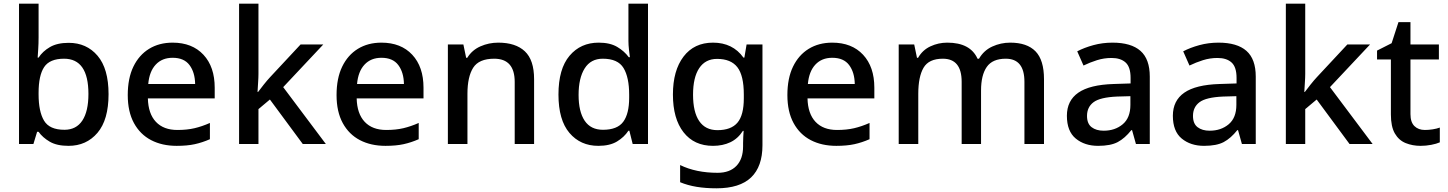

<svg xmlns="http://www.w3.org/2000/svg" viewBox="-20 -780 7844 1040"><path d="M189 -577Q189 -544 187 -514Q185 -484 184 -468H189Q211 -502 250.5 -525Q290 -548 352 -548Q449 -548 508.5 -478Q568 -408 568 -270Q568 -131 508 -60.5Q448 10 351 10Q288 10 249.5 -12.5Q211 -35 189 -66H181L161 0H83V-760H189ZM327 -462Q249 -462 219 -416.5Q189 -371 189 -277V-269Q189 -176 218.5 -126.5Q248 -77 329 -77Q393 -77 426 -127Q459 -177 459 -271Q459 -462 327 -462Z M915 -549Q1021 -549 1082 -483.5Q1143 -418 1143 -305V-247H781Q783 -164 824.5 -120Q866 -76 941 -76Q993 -76 1033.5 -85.5Q1074 -95 1117 -114V-26Q1076 -8 1035 1Q994 10 937 10Q858 10 798.5 -21Q739 -52 705.5 -113.5Q672 -175 672 -265Q672 -356 702.5 -419Q733 -482 787.5 -515.5Q842 -549 915 -549ZM915 -467Q858 -467 823.5 -430Q789 -393 783 -325H1037Q1036 -388 1006.5 -427.5Q977 -467 915 -467Z M1380 -380Q1380 -360 1378 -332Q1376 -304 1375 -282H1378Q1389 -297 1408.5 -321.5Q1428 -346 1443 -362L1608 -539H1731L1514 -308L1745 0H1620L1442 -241L1380 -189V0H1275V-760H1380Z M2046 -549Q2152 -549 2213 -483.5Q2274 -418 2274 -305V-247H1912Q1914 -164 1955.5 -120Q1997 -76 2072 -76Q2124 -76 2164.5 -85.5Q2205 -95 2248 -114V-26Q2207 -8 2166 1Q2125 10 2068 10Q1989 10 1929.5 -21Q1870 -52 1836.5 -113.5Q1803 -175 1803 -265Q1803 -356 1833.5 -419Q1864 -482 1918.5 -515.5Q1973 -549 2046 -549ZM2046 -467Q1989 -467 1954.5 -430Q1920 -393 1914 -325H2168Q2167 -388 2137.5 -427.5Q2108 -467 2046 -467Z M2679 -549Q2773 -549 2823 -502Q2873 -455 2873 -351V0H2768V-336Q2768 -462 2657 -462Q2574 -462 2543 -413Q2512 -364 2512 -272V0H2406V-539H2490L2505 -467H2511Q2537 -509 2582.5 -529Q2628 -549 2679 -549Z M3221 10Q3124 10 3064.5 -60Q3005 -130 3005 -268Q3005 -407 3065 -478Q3125 -549 3223 -549Q3284 -549 3323 -526Q3362 -503 3386 -470H3392Q3390 -483 3387 -510Q3384 -537 3384 -558V-760H3490V0H3407L3389 -72H3384Q3361 -37 3322 -13.5Q3283 10 3221 10ZM3246 -77Q3324 -77 3356 -120.5Q3388 -164 3388 -251V-267Q3388 -361 3357.5 -411.5Q3327 -462 3245 -462Q3180 -462 3147 -409.5Q3114 -357 3114 -266Q3114 -175 3147 -126Q3180 -77 3246 -77Z M3842 -549Q3949 -549 4007 -468H4012L4024 -539H4110V7Q4110 122 4048.5 181Q3987 240 3861 240Q3802 240 3753.5 232Q3705 224 3664 207V114Q3750 156 3867 156Q3933 156 3969 118.5Q4005 81 4005 13V-5Q4005 -18 4006 -39Q4007 -60 4008 -71H4004Q3977 -29 3936 -9.5Q3895 10 3842 10Q3740 10 3682.5 -63.5Q3625 -137 3625 -268Q3625 -398 3682.5 -473.5Q3740 -549 3842 -549ZM3864 -461Q3801 -461 3767.5 -411Q3734 -361 3734 -267Q3734 -173 3767.5 -124Q3801 -75 3866 -75Q3940 -75 3974.5 -115.5Q4009 -156 4009 -248V-268Q4009 -371 3974 -416Q3939 -461 3864 -461Z M4488 -549Q4594 -549 4655 -483.5Q4716 -418 4716 -305V-247H4354Q4356 -164 4397.5 -120Q4439 -76 4514 -76Q4566 -76 4606.5 -85.5Q4647 -95 4690 -114V-26Q4649 -8 4608 1Q4567 10 4510 10Q4431 10 4371.5 -21Q4312 -52 4278.5 -113.5Q4245 -175 4245 -265Q4245 -356 4275.5 -419Q4306 -482 4360.5 -515.5Q4415 -549 4488 -549ZM4488 -467Q4431 -467 4396.5 -430Q4362 -393 4356 -325H4610Q4609 -388 4579.5 -427.5Q4550 -467 4488 -467Z M5452 -549Q5543 -549 5589 -502Q5635 -455 5635 -351V0H5529V-337Q5529 -462 5428 -462Q5356 -462 5325 -417.5Q5294 -373 5294 -290V0H5189V-337Q5189 -462 5087 -462Q5011 -462 4982.5 -413Q4954 -364 4954 -272V0H4848V-539H4932L4947 -467H4953Q4977 -509 5020 -529Q5063 -549 5111 -549Q5236 -549 5275 -462H5283Q5309 -507 5355 -528Q5401 -549 5452 -549Z M6006 -549Q6107 -549 6157.5 -504.5Q6208 -460 6208 -365V0H6133L6112 -75H6108Q6073 -31 6034.5 -10.5Q5996 10 5928 10Q5855 10 5807 -29.5Q5759 -69 5759 -153Q5759 -235 5821 -278Q5883 -321 6012 -325L6104 -328V-358Q6104 -417 6077 -441.5Q6050 -466 6001 -466Q5960 -466 5922 -454Q5884 -442 5849 -425L5815 -502Q5853 -522 5902.5 -535.5Q5952 -549 6006 -549ZM6031 -257Q5939 -253 5903.5 -226.5Q5868 -200 5868 -152Q5868 -110 5893 -91Q5918 -72 5958 -72Q6020 -72 6061.5 -107Q6103 -142 6103 -212V-259Z M6580 -549Q6681 -549 6731.5 -504.5Q6782 -460 6782 -365V0H6707L6686 -75H6682Q6647 -31 6608.5 -10.5Q6570 10 6502 10Q6429 10 6381 -29.5Q6333 -69 6333 -153Q6333 -235 6395 -278Q6457 -321 6586 -325L6678 -328V-358Q6678 -417 6651 -441.5Q6624 -466 6575 -466Q6534 -466 6496 -454Q6458 -442 6423 -425L6389 -502Q6427 -522 6476.5 -535.5Q6526 -549 6580 -549ZM6605 -257Q6513 -253 6477.5 -226.5Q6442 -200 6442 -152Q6442 -110 6467 -91Q6492 -72 6532 -72Q6594 -72 6635.5 -107Q6677 -142 6677 -212V-259Z M7050 -380Q7050 -360 7048 -332Q7046 -304 7045 -282H7048Q7059 -297 7078.5 -321.5Q7098 -346 7113 -362L7278 -539H7401L7184 -308L7415 0H7290L7112 -241L7050 -189V0H6945V-760H7050Z M7698 -76Q7719 -76 7741 -79.5Q7763 -83 7779 -89V-9Q7761 -1 7732.5 4.5Q7704 10 7675 10Q7631 10 7594 -5Q7557 -20 7535.5 -57Q7514 -94 7514 -160V-458H7439V-506L7518 -546L7555 -660H7620V-539H7774V-458H7620V-162Q7620 -118 7641.5 -97Q7663 -76 7698 -76Z"/></svg>

Font: Noto Sans Bengali Medium
Style: Regular
Weight: 500
Designer: Jelle Bosma - Monotype Design Team
Foundry: Monotype Imaging Inc.
Version: Version 2.003; ttfautohint (v1.8.4.7-5d5b)